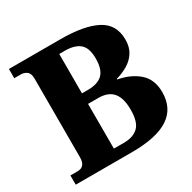

<svg xmlns="http://www.w3.org/2000/svg" viewBox="-158 -870 1024 1026"><g transform="rotate(-30 353.5 -357.0)"><path d="M24 0V-57H69Q117 -57 117 -116V-599Q117 -634 100.5 -645.5Q84 -657 66 -657H24V-714H341Q488 -714 565 -673.5Q642 -633 642 -539Q642 -493 622 -461.5Q602 -430 569 -410.5Q536 -391 497 -380V-376Q574 -362 623 -319Q672 -276 672 -197Q672 -98 597.5 -49Q523 0 371 0ZM333 -406Q395 -406 424.5 -435Q454 -464 454 -531Q454 -597 422.5 -623Q391 -649 331 -649H297V-406ZM358 -65Q417 -65 448 -95Q479 -125 479 -200Q479 -272 450 -306.5Q421 -341 360 -341H297V-65Z"/></g></svg>

Font: Noto Serif Sinhala ExtraBold
Style: Regular
Weight: 800
Designer: Jelle Bosma - Monotype Design Team
Foundry: Monotype Imaging Inc.
Version: Version 2.007; ttfautohint (v1.8.4.7-5d5b)